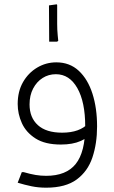

<svg xmlns="http://www.w3.org/2000/svg" viewBox="-20 -670 527 890"><path d="M262 0Q189 0 145 -28Q101 -56 81.5 -99Q62 -142 62 -188Q62 -246 86.5 -289Q111 -332 152 -356.5Q193 -381 241 -381Q303 -381 345 -342Q387 -303 408.5 -236Q430 -169 430 -84H375Q375 -197 338.5 -261.5Q302 -326 239 -326Q205 -326 177.5 -308.5Q150 -291 133.5 -259.5Q117 -228 117 -186Q117 -125 155.5 -90Q194 -55 268 -55Q309 -55 339.5 -66Q370 -77 389 -98L413 -58Q391 -33 354 -16.5Q317 0 262 0ZM194 200Q158 200 126.5 193.5Q95 187 62 177L81 128H90Q121 137 145 141Q169 145 194 145Q287 145 331 90Q375 35 375 -84H430Q430 -5 408.5 59.5Q387 124 335.5 162Q284 200 194 200ZM208 -477 207 -645 243 -650 245 -647V-559Q245 -532 247.5 -506.5Q250 -481 250 -481L245 -477Z"/></svg>

Font: Fustat Light
Style: Regular
Weight: 300
Designer: Mohamed Gaber, Khaled Hosny, Laura Garcia Mut
Foundry: Kief Type Foundry, Alif Type Foundry, Hard Type Foundry
Version: Version 1.007